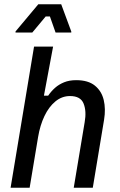

<svg xmlns="http://www.w3.org/2000/svg" viewBox="-20 -887 565 907"><path d="M30 0 140.8 -666.7H230.8L187.5 -435H207.5Q221.7 -455.8 240 -472.1Q258.3 -488.3 282.9 -498.3Q307.5 -508.3 340 -508.3Q396.7 -508.3 428.3 -482.5Q460 -456.7 470 -414.6Q480 -372.5 471.7 -321.7L418.3 0H328.3L380 -310Q389.2 -361.7 375 -397.5Q360.8 -433.3 310.8 -433.3Q272.5 -433.3 241.7 -407.9Q210.8 -382.5 190 -338.8Q169.2 -295 160 -240L120 0ZM53.3 -733.3V-738.3L160.8 -866.7H269.2L316.7 -738.3V-733.3H242.5L215.8 -809.2H195.8L132.5 -733.3Z"/></svg>

Font: Familjen Grotesk
Style: Italic
Weight: 400
Italic angle: -9.46201°
Designer: Anders Wikstroem, Jonas Baeckman, Matilda Gysing, Kristian Moeller
Foundry: Familjen STHLM AB
Version: Version 2.000